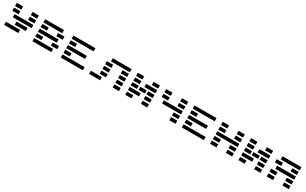

<svg xmlns="http://www.w3.org/2000/svg" viewBox="407 -2924 8219 5164"><g transform="rotate(30 4516.5 -342.0)"><path d="M97.7 -585.9V-683.6H293V-585.9ZM585.9 -585.9V-683.6H781.2V-585.9ZM97.7 -439.5V-537.1H293V-439.5ZM585.9 -439.5V-537.1H781.2V-439.5ZM781.2 -390.6V-293H195.3V-390.6ZM341.8 -146.5V-244.1H683.6V-146.5ZM537.1 -97.7V0H97.7V-97.7Z M976.6 0V-97.7H1562.5V0ZM1562.5 -683.6V-585.9H976.6V-683.6ZM976.6 -439.5V-537.1H1171.9V-439.5ZM1464.8 -439.5V-537.1H1660.2V-439.5ZM976.6 -293V-390.6H1562.5V-293ZM976.6 -146.5V-244.1H1171.9V-146.5ZM1464.8 -146.5V-244.1H1660.2V-146.5Z M2539.1 -97.7V0H1855.5V-97.7ZM1855.5 -585.9V-683.6H2539.1V-585.9ZM1855.5 -439.5V-537.1H2050.8V-439.5ZM1855.5 -293V-390.6H2441.4V-293ZM1855.5 -146.5V-244.1H2050.8V-146.5Z M3466.8 0V-97.7H3662.1V0ZM2978.5 -439.5V-537.1H3173.8V-439.5ZM2978.5 -293V-390.6H3173.8V-293ZM2978.5 -146.5V-244.1H3173.8V-146.5ZM2734.4 0V-97.7H3076.2V0ZM3076.2 -585.9V-683.6H3662.1V-585.9ZM3466.8 -439.5V-537.1H3662.1V-439.5ZM3466.8 -293V-390.6H3662.1V-293ZM3466.8 -146.5V-244.1H3662.1V-146.5Z M4541 -683.6V-585.9H4345.7V-683.6ZM4052.7 -683.6V-585.9H3857.4V-683.6ZM4541 -537.1V-439.5H4199.2V-537.1ZM4052.7 -537.1V-439.5H3857.4V-537.1ZM4541 -390.6V-293H4345.7V-390.6ZM4296.9 -390.6V-293H4101.6V-390.6ZM4052.7 -390.6V-293H3857.4V-390.6ZM4541 -244.1V-146.5H4345.7V-244.1ZM3857.4 -146.5V-244.1H4199.2V-146.5ZM4541 -97.7V0H4345.7V-97.7ZM4052.7 -97.7V0H3857.4V-97.7Z M4736.3 -585.9V-683.6H4931.6V-585.9ZM5224.6 -585.9V-683.6H5419.9V-585.9ZM4736.3 -439.5V-537.1H4931.6V-439.5ZM5224.6 -439.5V-537.1H5419.9V-439.5ZM5419.9 -390.6V-293H4834V-390.6ZM5224.6 -146.5V-244.1H5419.9V-146.5ZM5224.6 0V-97.7H5419.9V0Z M6298.8 -97.7V0H5615.2V-97.7ZM5615.2 -585.9V-683.6H6298.8V-585.9ZM5615.2 -439.5V-537.1H5810.5V-439.5ZM5615.2 -293V-390.6H6201.2V-293ZM5615.2 -146.5V-244.1H5810.5V-146.5Z M6494.1 -585.9V-683.6H6689.5V-585.9ZM6982.4 -585.9V-683.6H7177.7V-585.9ZM6494.1 -439.5V-537.1H6689.5V-439.5ZM6982.4 -439.5V-537.1H7177.7V-439.5ZM7177.7 -390.6V-293H6494.1V-390.6ZM6494.1 -146.5V-244.1H6689.5V-146.5ZM6982.4 -146.5V-244.1H7177.7V-146.5ZM6494.1 0V-97.7H6689.5V0ZM6982.4 0V-97.7H7177.7V0Z M8056.6 -683.6V-585.9H7861.3V-683.6ZM7568.4 -683.6V-585.9H7373V-683.6ZM8056.6 -537.1V-439.5H7714.8V-537.1ZM7568.4 -537.1V-439.5H7373V-537.1ZM8056.6 -390.6V-293H7861.3V-390.6ZM7812.5 -390.6V-293H7617.2V-390.6ZM7568.4 -390.6V-293H7373V-390.6ZM8056.6 -244.1V-146.5H7861.3V-244.1ZM7373 -146.5V-244.1H7714.8V-146.5ZM8056.6 -97.7V0H7861.3V-97.7ZM7568.4 -97.7V0H7373V-97.7Z M8447.3 -97.7V0H8252V-97.7ZM8349.6 -585.9V-683.6H8935.5V-585.9ZM8935.5 -537.1V-439.5H8740.2V-537.1ZM8447.3 -537.1V-439.5H8252V-537.1ZM8935.5 -390.6V-293H8349.6V-390.6ZM8935.5 -244.1V-146.5H8740.2V-244.1ZM8447.3 -244.1V-146.5H8252V-244.1ZM8935.5 -97.7V0H8740.2V-97.7Z"/></g></svg>

Font: Trigram
Style: Regular
Weight: 400
Designer: GGBotNet
Foundry: GGBotNet
Version: 1.05